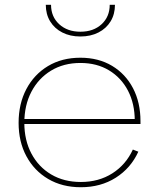

<svg xmlns="http://www.w3.org/2000/svg" viewBox="-20 -777 660 805"><path d="M319 8Q241 8 182.2 -26.5Q123.5 -61 90.8 -121.8Q58 -182.5 58 -262Q58 -342 90.5 -403.5Q123 -465 181.2 -500Q239.5 -535 317 -535Q393 -535 449.8 -501Q506.5 -467 537.8 -407Q569 -347 569 -269Q569 -265.5 569 -262.5Q569 -259.5 569 -257H545Q545 -260 545 -263.8Q545 -267.5 545 -271Q545 -342 516.8 -396.5Q488.5 -451 437.2 -482Q386 -513 317 -513Q247 -513 194 -480.8Q141 -448.5 111.5 -392Q82 -335.5 82 -262Q82 -189 111.8 -133Q141.5 -77 194.8 -45.5Q248 -14 319 -14Q394 -14 451 -50.2Q508 -86.5 537 -150L560 -141Q528.5 -72 465.5 -32Q402.5 8 319 8ZM73 -257V-278H561L567 -257ZM462 -757Q462 -717.5 443.8 -687.5Q425.5 -657.5 392.8 -640.8Q360 -624 317 -624Q274 -624 241.2 -640.8Q208.5 -657.5 190.2 -687.5Q172 -717.5 172 -757H194Q194 -707 228.2 -675.5Q262.5 -644 317 -644Q372 -644 406 -675.5Q440 -707 440 -757Z"/></svg>

Font: Hepta Slab ExtraLight ExtraLight
Style: Regular
Weight: 250
Version: Version 1.102